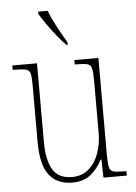

<svg xmlns="http://www.w3.org/2000/svg" viewBox="-55 -808 609 860"><g transform="rotate(-5 250.0 -378.0)"><path d="M235 10Q168 10 132 -35.5Q96 -81 96 -184V-443Q96 -477 92 -492.5Q88 -508 72.5 -512Q57 -516 24 -516H13V-536H124V-182Q124 -102 149.5 -58.5Q175 -15 236 -15Q282 -15 312 -41.5Q342 -68 357 -110.5Q372 -153 372 -203V-431Q372 -471 368.5 -489Q365 -507 350 -511.5Q335 -516 300 -516H292V-536H400V-99Q400 -62 404 -45Q408 -28 423 -24Q438 -20 470 -20H481V0H376L374 -81H370Q351 -43 319 -16.5Q287 10 235 10ZM263 -606Q245 -624 222 -652.5Q199 -681 179 -710Q159 -739 149 -756V-766H192Q205 -732 227.5 -690Q250 -648 268 -619V-606Z"/></g></svg>

Font: Noto Serif Armenian Condensed Thin
Style: Regular
Weight: 100
Width: 3
Designer: Monotype Design Team
Foundry: Monotype Imaging Inc.
Version: Version 2.008; ttfautohint (v1.8.4.7-5d5b)